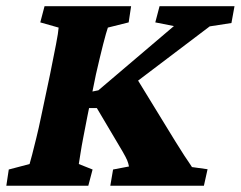

<svg xmlns="http://www.w3.org/2000/svg" viewBox="-27 -593 769 613"><path d="M325.2 0 334 -51.8 384.8 -61.5Q382.8 -72.3 378.9 -81.5Q375 -90.8 364.3 -109.4L282.2 -248H239.3L249 -296.9L287.1 -304.7L528.3 -509.8L468.8 -521.5L482.4 -573.2H721.7L711.9 -519.5L642.6 -508.8L401.4 -326.2L391.6 -372.1L532.2 -142.6Q550.8 -112.3 561.5 -96.2Q572.3 -80.1 577.6 -72.3Q583 -64.5 585.9 -59.6L635.7 -52.7L624 0ZM-6.8 0 1 -51.8 67.4 -69.3Q70.3 -78.1 75.7 -99.6Q81.1 -121.1 88.9 -152.3Q96.7 -183.6 104.5 -221.7L132.8 -355.5Q144.5 -414.1 151.9 -451.7Q159.2 -489.3 160.2 -504.9L101.6 -521.5L115.2 -573.2H391.6L383.8 -521.5L317.4 -504.9Q312.5 -491.2 302.2 -451.2Q292 -411.1 279.3 -355.5L252 -221.7Q245.1 -186.5 239.3 -156.2Q233.4 -126 230 -103.5Q226.6 -81.1 224.6 -69.3L268.6 -51.8L254.9 0Z"/></svg>

Font: Crimson Pro ExtraBold
Style: Italic
Weight: 800
Italic angle: -12°
Designer: Jacques Le Bailly
Foundry: Baron von Fonthausen
Version: Version 1.003